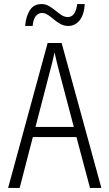

<svg xmlns="http://www.w3.org/2000/svg" viewBox="-20 -927 540 947"><path d="M20 0 215 -715H284L480 0H424L357 -251H142L77 0ZM225 -570 155 -301H344L273 -570Q267 -594 260.5 -619Q254 -644 249 -668Q239 -621 225 -570ZM104 -799Q108 -847 127.5 -877Q147 -907 185 -907Q205 -907 222 -897Q239 -887 254 -874.5Q269 -862 283.5 -852.5Q298 -843 315 -843Q352 -843 361 -907H398Q395 -854 372.5 -826.5Q350 -799 317 -799Q296 -799 278.5 -808.5Q261 -818 246 -831Q231 -844 216.5 -853.5Q202 -863 187 -863Q169 -863 156.5 -847.5Q144 -832 141 -799Z"/></svg>

Font: Noto Sans Mono ExtraCondensed Light
Style: Regular
Weight: 300
Width: 2
Designer: Monotype Design Team
Foundry: Monotype Imaging Inc.
Version: Version 2.014; ttfautohint (v1.8.4.7-5d5b)